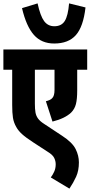

<svg xmlns="http://www.w3.org/2000/svg" viewBox="-20 -914 535 1134"><path d="M495 -502H436V-380Q436 -329 428.5 -299.5Q421 -270 400 -249Q363 -214 290 -196L251 -316Q263 -319 273 -323.5Q283 -328 288 -334Q302 -347 302 -383V-502H186V-301Q186 -270 189.5 -250Q193 -230 204.5 -214Q216 -198 241 -182L347 -112Q407 -73 426.5 -34Q446 5 446 45Q446 94 429.5 130Q413 166 390 200L280 134Q292 118 300.5 99Q309 80 309 56Q309 37 300 18.5Q291 0 261 -18L175 -74Q132 -102 110 -122Q88 -142 76 -164Q61 -190 56.5 -218.5Q52 -247 52 -294V-502H0V-622H495ZM485 -870Q472 -756 428 -706.5Q384 -657 300 -657Q225 -657 180 -708Q135 -759 110 -866L202 -894Q218 -820 240.5 -789.5Q263 -759 301 -759Q343 -759 362.5 -790Q382 -821 388 -894Z"/></svg>

Font: Noto Sans ExtraCondensed ExtraBold
Style: Regular
Weight: 800
Width: 2
Designer: Monotype Design Team
Foundry: Monotype Imaging Inc.
Version: Version 2.013; ttfautohint (v1.8.4.7-5d5b)